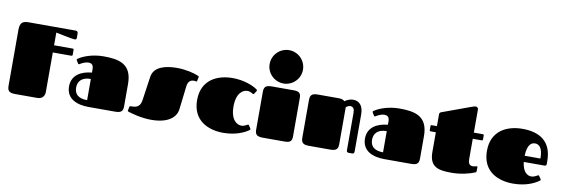

<svg xmlns="http://www.w3.org/2000/svg" viewBox="-60 -1348 5413 1844"><g transform="rotate(10 2646.0 -426.0)"><path d="M408 -456H590C596 -456 600 -459 600 -467V-516C600 -522 597 -526 590 -526H408V-650C408 -650 566 -616 591 -616C602 -616 611 -619 611 -632V-677C611 -692 603 -701 587 -701H134C81 -701 45 -691 45 -616V-68C45 -23 58 0 119 0H334C397 0 408 -44 408 -73Z M1097 0C1159 0 1172 -22 1172 -66V-284C1172 -482 1041 -504 894 -504C791 -504 699 -470 655 -439C651 -437 646 -433 646 -428C646 -426 647 -423 649 -420L665 -394C668 -389 670 -388 673 -388C676 -388 680 -390 684 -393C701 -403 734 -420 761 -420C783 -420 812 -415 812 -364V-331C712 -322 618 -276 618 -163C618 -37 730 0 836 0ZM812 -269V-62C718 -62 687 -107 687 -163C687 -218 718 -269 812 -269Z M1610 -517C1494 -517 1385 -488 1370 -388L1336 -153C1325 -80 1278 -77 1235 -77C1226 -77 1223 -73 1222 -68L1217 -41C1216 -37 1215 -33 1215 -31C1215 -25 1218 -24 1223 -22C1253 -12 1349 17 1451 17C1613 17 1690 -49 1700 -129L1727 -357C1733 -406 1755 -424 1792 -424C1802 -424 1813 -421 1816 -421C1818 -421 1820 -421 1821 -429L1827 -458C1828 -461 1829 -465 1829 -467C1829 -474 1824 -476 1821 -477C1781 -496 1694 -517 1610 -517Z M2207 -247C2207 -379 2270 -417 2313 -417C2346 -417 2365 -397 2372 -397C2378 -397 2379 -399 2383 -404L2400 -431C2402 -434 2402 -436 2402 -437C2402 -442 2399 -444 2396 -446C2354 -478 2260 -514 2153 -514C2006 -514 1852 -447 1852 -247C1852 -47 2006 20 2153 20C2273 20 2357 -20 2399 -50C2402 -52 2405 -55 2405 -59C2405 -61 2405 -63 2403 -66L2386 -92C2382 -97 2381 -99 2375 -99C2368 -99 2346 -78 2313 -78C2270 -78 2207 -115 2207 -247Z M2460 -68C2460 -23 2473 0 2535 0H2749C2810 0 2820 -22 2820 -67V-432C2820 -479 2810 -500 2749 -500H2535C2473 -500 2460 -477 2460 -432ZM2478 -709C2478 -620 2551 -547 2641 -547C2730 -547 2803 -620 2803 -709C2803 -799 2730 -872 2641 -872C2551 -872 2478 -799 2478 -709Z M2910 -68C2910 -23 2923 0 2985 0H3195C3257 0 3270 -23 3270 -68V-426C3279 -435 3296 -445 3311 -445C3340 -445 3353 -425 3353 -388V-23C3353 -12 3356 0 3373 0H3404C3416 0 3428 -1 3428 -23V-383C3428 -466 3391 -510 3329 -510C3294 -510 3262 -493 3245 -480C3237 -495 3214 -500 3185 -500H2985C2923 -500 2910 -477 2910 -432Z M3983 0C4045 0 4058 -22 4058 -66V-284C4058 -482 3927 -504 3780 -504C3677 -504 3585 -470 3541 -439C3537 -437 3532 -433 3532 -428C3532 -426 3533 -423 3535 -420L3551 -394C3554 -389 3556 -388 3559 -388C3562 -388 3566 -390 3570 -393C3587 -403 3620 -420 3647 -420C3669 -420 3698 -415 3698 -364V-331C3598 -322 3504 -276 3504 -163C3504 -37 3616 0 3722 0ZM3698 -269V-62C3604 -62 3573 -107 3573 -163C3573 -218 3604 -269 3698 -269Z M4164 -340V-147C4164 3 4257 17 4381 17C4467 17 4555 -5 4604 -26C4608 -27 4615 -31 4615 -43V-81C4615 -84 4613 -87 4610 -87C4603 -87 4585 -80 4571 -80C4539 -80 4524 -97 4524 -143V-340H4612C4618 -340 4622 -343 4622 -351V-390C4622 -396 4619 -400 4612 -400H4524V-624C4524 -644 4509 -650 4500 -650C4488 -650 4472 -645 4448 -636L4178 -537C4165 -532 4164 -521 4164 -511V-400H4113C4106 -400 4103 -396 4103 -390V-351C4103 -343 4107 -340 4113 -340Z M5139 -81C5101 -81 5056 -109 5045 -206H5247C5261 -206 5266 -213 5266 -225V-252C5266 -449 5142 -517 4979 -517C4832 -517 4678 -450 4678 -250C4678 -48 4832 17 4979 17C5104 17 5187 -25 5229 -56C5232 -58 5235 -60 5235 -64C5235 -66 5235 -68 5233 -71L5215 -98C5212 -103 5211 -104 5205 -104C5198 -104 5174 -81 5139 -81ZM5043 -266C5047 -383 5091 -400 5121 -400C5162 -400 5197 -370 5197 -266Z"/></g></svg>

Font: Fascinate
Style: Regular
Weight: 900
Designer: Astigmatic (AOETI)
Foundry: Astigmatic (AOETI)
Version: Version 1.000